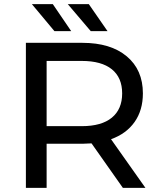

<svg xmlns="http://www.w3.org/2000/svg" viewBox="-20 -907 767 927"><path d="M105 0V-700.2H377.9Q514.2 -700.2 592 -635Q669.9 -569.8 669.9 -456.1Q669.9 -375 629.9 -318.1Q589.8 -261.2 516.1 -234.9L682.1 0H573.2L421.9 -214.8Q394 -212.9 377.9 -212.9H205.1V0ZM133.8 -887.2H234.9L323.7 -756.8H242.7ZM205.1 -297.9H375Q470.2 -297.9 520 -338.9Q569.8 -379.9 569.8 -456.1Q569.8 -532.2 520 -572.5Q470.2 -612.8 375 -612.8H205.1ZM307.1 -887.2H408.7L499 -756.8H418Z"/></svg>

Font: Montserrat Medium
Style: Regular
Weight: 500
Designer: Julieta Ulanovsky
Foundry: Julieta Ulanovsky
Version: Version 7.200